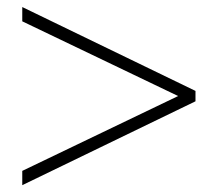

<svg xmlns="http://www.w3.org/2000/svg" viewBox="-20 -654 595 551"><path d="M43.9 -163.6 491.2 -378.4 43.9 -592.8V-633.8L541 -393.1V-363.3L43.9 -122.6Z"/></svg>

Font: Spartan MB Light
Style: Regular
Weight: 300
Designer: Matt Bailey, Mirko Velimirovic
Foundry: Matt Bailey
Version: Version 1.005